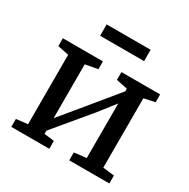

<svg xmlns="http://www.w3.org/2000/svg" viewBox="-166 -890 1023 1040"><g transform="rotate(30 345.5 -369.5)"><path d="M38.9 0V-49.5L110.3 -57.9V-492.2L40.7 -506.4V-555.3H291.4V-506.4L213.9 -492.2V-155.6L286.9 -243.7L477.3 -475.3V-492.2L407.3 -506.4V-555.3H649.1V-506.4L580.9 -491.9V-57.9L652.1 -49.5V0H401.2V-49.5L477.3 -57.9V-399.5L398.6 -298.9L213.9 -77.3V-57.2L276.5 -49.5V0ZM483.7 -738.9V-668H208.7V-738.9Z"/></g></svg>

Font: Merriweather 7pt Light
Style: Regular
Weight: 300
Designer: Eben Sorkin
Foundry: Eben Sorkin
Version: Version 2.200;gftools[0.9.31]